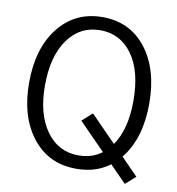

<svg xmlns="http://www.w3.org/2000/svg" viewBox="-87 -828 883 956"><g transform="rotate(10 354.5 -349.5)"><path d="M50.8 -364.3Q50.8 -539.1 134.3 -644Q217.8 -749 355.5 -749Q494.1 -749 576.2 -643.6Q658.2 -538.1 658.2 -364.3Q658.2 -192.4 577.1 -87.4Q496.1 17.6 355.5 17.6Q215.8 17.6 133.3 -87.4Q50.8 -192.4 50.8 -364.3ZM130.9 -364.3Q130.9 -219.7 191.9 -134.8Q252.9 -49.8 355.5 -49.8Q458 -49.8 518.1 -134.3Q578.1 -218.8 578.1 -364.3Q578.1 -514.6 517.6 -598.6Q457 -682.6 355.5 -682.6Q252.9 -682.6 191.9 -597.2Q130.9 -511.7 130.9 -364.3ZM339.8 -222.7 390.6 -268.6 658.2 4.9 607.4 49.8Z"/></g></svg>

Font: Gothic A1
Style: Regular
Weight: 400
Designer: HanYang I&C Co.,Ltd.
Foundry: HanYang I&C Co.,Ltd.
Version: Version 2.50